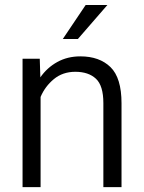

<svg xmlns="http://www.w3.org/2000/svg" viewBox="-20 -770 591 790"><path d="M290 -474.6Q237.8 -474.6 201.4 -444.3Q165 -414.1 147 -371.1V0H72.8V-528.3H143.6L146 -451.7Q173.8 -491.7 215.8 -514.9Q257.8 -538.1 310.5 -538.1Q389.2 -538.1 434.6 -493.9Q480 -449.7 480 -345.2V0H405.3V-345.7Q405.3 -417.5 374.8 -446Q344.2 -474.6 290 -474.6ZM238.3 -609.4 332.5 -749.5H421.9L300.3 -609.4Z"/></svg>

Font: Vazirmatn RD Light
Style: Regular
Weight: 300
Designer: Saber Rastikerdar
Foundry: Saber Rastikerdar
Version: Version 32.102